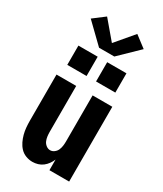

<svg xmlns="http://www.w3.org/2000/svg" viewBox="-240 -1061 979 1156"><g transform="rotate(30 250.0 -483.5)"><path d="M192 8Q169 8 146.5 -0.5Q124 -9 108 -26Q92 -43 82 -64Q72 -85 66 -107.5Q60 -130 58 -153.5Q56 -177 56 -200V-520H193V-200Q193 -185 195 -169.5Q197 -154 203 -140Q209 -126 222 -116Q235 -106 250 -106Q265 -106 278 -116Q291 -126 297 -140Q303 -154 305 -169.5Q307 -185 307 -200V-520H444V0H307V-74Q300 -57 289 -41.5Q278 -26 263 -14.5Q248 -3 229.5 2.5Q211 8 192 8ZM417 -603H283V-737H417ZM217 -603H83V-737H217ZM197 -788 66 -915 145 -975 250 -851 355 -975 434 -915 303 -788Z"/></g></svg>

Font: Iosevka SS04 Heavy
Style: Regular
Weight: 900
Monospace: yes
Designer: Belleve Invis
Foundry: Belleve Invis
Version: Version 19.0.0; ttfautohint (v1.8.4)